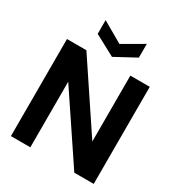

<svg xmlns="http://www.w3.org/2000/svg" viewBox="-212 -1061 1115 1199"><g transform="rotate(30 345.5 -461.5)"><path d="M47 0V-700H187L504 -225V-700H644V0H504L187 -473V0ZM346 -744 197 -824V-923L346 -837L494 -923V-824Z"/></g></svg>

Font: Host Grotesk ExtraBold
Style: Regular
Weight: 800
Designer: Doğukan Karapınar
Foundry: Element Type
Version: Version 1.003; ttfautohint (v1.8.4.7-5d5b)